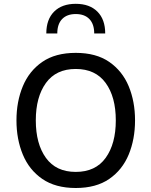

<svg xmlns="http://www.w3.org/2000/svg" viewBox="-20 -964 781 990"><path d="M218.8 -791.5Q218.8 -863.8 259 -904.1Q299.3 -944.3 370.6 -944.3Q441.9 -944.3 482.2 -904.1Q522.5 -863.8 522.5 -791.5H465.8Q465.8 -839.8 440.9 -865.7Q416 -891.6 370.6 -891.6Q325.2 -891.6 300.3 -865.7Q275.4 -839.8 275.4 -791.5ZM370.6 -691.4Q475.6 -691.4 543.2 -644.8Q610.8 -598.1 643.6 -519.3Q676.3 -440.4 676.3 -343.3Q676.3 -246.1 643.6 -167Q610.8 -87.9 543.2 -41.3Q475.6 5.4 370.6 5.4Q266.1 5.4 198.2 -41.3Q130.4 -87.9 97.7 -167Q64.9 -246.1 64.9 -343.3Q64.9 -440.4 97.7 -519.3Q130.4 -598.1 198 -644.8Q265.6 -691.4 370.6 -691.4ZM370.6 -608.4Q269 -608.4 216.8 -536.1Q164.6 -463.9 164.6 -343.3Q164.6 -222.2 216.8 -149.9Q269 -77.6 370.6 -77.6Q472.7 -77.6 524.9 -150.1Q577.1 -222.7 577.1 -343.3Q577.1 -464.4 524.7 -536.4Q472.2 -608.4 370.6 -608.4Z"/></svg>

Font: Estedad-FD Medium
Style: Regular
Weight: 500
Designer: Amin Abedi
Version: Version 7.3